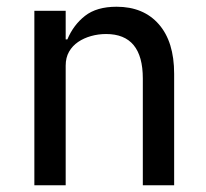

<svg xmlns="http://www.w3.org/2000/svg" viewBox="-20 -550 613 570"><path d="M82 0V-518H175V-433H180Q198 -476 232.5 -503Q267 -530 326 -530Q406 -530 451.5 -478Q497 -426 497 -331V0H404V-317Q404 -449 295 -449Q272 -449 250.5 -443Q229 -437 212 -425.5Q195 -414 185 -396.5Q175 -379 175 -355V0Z"/></svg>

Font: IBM Plex Sans KR Text
Style: Regular
Weight: 450
Designer: Mike Abbink; Paul van der Laan; Pieter van Rosmalen; Wujin Sim; Chorong Kim; Dohee Lee;
Foundry: Sandoll Inc.
Version: Version 1.001